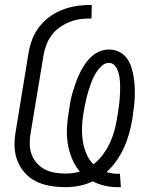

<svg xmlns="http://www.w3.org/2000/svg" viewBox="-20 -763 640 791"><path d="M464 8Q437 8 411 2Q385 -4 362 -16Q335 -3 306.5 2.5Q278 8 251 8Q219 8 188 3Q157 -2 130 -15Q103 -28 83 -50Q63 -72 52 -100Q41 -128 40 -159.5Q39 -191 45 -223L98 -548Q103 -576 114 -604Q125 -632 144.5 -656Q164 -680 189.5 -697.5Q215 -715 243 -725Q271 -735 300 -739Q329 -743 358 -743L357 -687Q335 -687 313.5 -684.5Q292 -682 270.5 -674Q249 -666 229 -652.5Q209 -639 195 -621Q181 -603 172.5 -582Q164 -561 160 -539L106 -214Q102 -191 102.5 -168.5Q103 -146 110.5 -126Q118 -106 132.5 -90Q147 -74 166 -64.5Q185 -55 207 -51.5Q229 -48 252 -48Q266 -48 280.5 -50Q295 -52 309 -56Q289 -80 276.5 -110Q264 -140 259 -172.5Q254 -205 256 -239Q258 -273 264 -307Q267 -327 270.5 -346.5Q274 -366 280 -385Q286 -404 292.5 -423Q299 -442 308 -460.5Q317 -479 328.5 -496.5Q340 -514 355.5 -528.5Q371 -543 390 -551Q409 -559 429 -559Q451 -559 470 -550Q489 -541 501.5 -524.5Q514 -508 520.5 -488Q527 -468 530.5 -447Q534 -426 535 -404Q536 -382 535 -360Q534 -338 531 -316Q528 -294 525 -272Q520 -242 512 -213Q504 -184 491.5 -156Q479 -128 460.5 -101.5Q442 -75 419 -54Q430 -51 441 -49Q452 -47 464 -47Q466 -47 468.5 -47Q471 -47 474 -48L478 8ZM365 -86Q388 -104 405 -127.5Q422 -151 433.5 -176Q445 -201 452 -227.5Q459 -254 463 -281Q465 -293 467 -305.5Q469 -318 470.5 -330.5Q472 -343 473 -355.5Q474 -368 474.5 -380.5Q475 -393 475 -405.5Q475 -418 474 -430Q473 -442 470.5 -454Q468 -466 463.5 -476.5Q459 -487 450 -495.5Q441 -504 429 -504Q414 -504 401.5 -493.5Q389 -483 380 -470Q371 -457 364.5 -443Q358 -429 353 -414.5Q348 -400 343.5 -385.5Q339 -371 335.5 -356.5Q332 -342 329.5 -327.5Q327 -313 324 -298Q319 -269 318 -240Q317 -211 321 -183.5Q325 -156 335.5 -130.5Q346 -105 365 -86Z"/></svg>

Font: Iosevka Light Extended Oblique
Style: Regular
Weight: 300
Width: 7
Italic angle: -9°
Monospace: yes
Designer: Belleve Invis
Foundry: Belleve Invis
Version: Version 32.5.0; ttfautohint (v1.8.4)